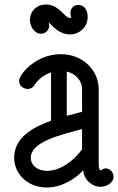

<svg xmlns="http://www.w3.org/2000/svg" viewBox="-20 -822 527 854"><path d="M162 -672C186 -672 199 -692 199 -708C199 -713 198 -718 196 -723C214 -707 242 -669 291 -669C336 -669 370 -704 370 -746C370 -796 334 -807 313 -797C282 -781 297 -746 297 -746C297 -743 292 -742 291 -742C268 -742 243 -802 185 -802C169 -802 156 -798 146 -792C88 -756 116 -672 162 -672ZM345 -248V-158C312 -111 251 -62 189 -62C149 -62 117 -85 117 -120C117 -193 251 -222 345 -248ZM65 -463C65 -429 102 -426 102 -426C114 -426 126 -432 132 -442C150 -470 177 -490 207 -500V-285C123 -255 43 -209 43 -120C43 -53 98 12 189 12C260 12 324 -34 350 -65C353 -18 395 9 426 9C450 9 485 -6 485 -36C485 -51 474 -73 448 -73C438 -73 430 -62 426 -65C426 -66 419 -70 419 -87V-426C419 -505 353 -581 250 -581C139 -581 65 -491 65 -463ZM277 -504C316 -494 345 -464 345 -426V-325C325 -319 302 -313 277 -307Z"/></svg>

Font: LS
Style: RegularAlt
Weight: 500
Designer: BSozoo
Foundry: BSozoo
Version: Version 001.000